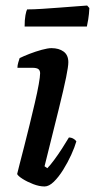

<svg xmlns="http://www.w3.org/2000/svg" viewBox="-20 -674 343 694"><path d="M141 0Q122 0 100 -8.5Q78 -17 61.5 -27.5Q45 -38 42 -45Q44 -54 51 -81Q58 -108 67.5 -145Q77 -182 87 -223Q97 -264 106 -302.5Q115 -341 120 -369Q125 -397 125 -409Q125 -419 119 -424Q113 -429 96 -429H43Q43 -438 46 -448Q49 -458 51 -464Q65 -471 87 -479.5Q109 -488 131 -494Q153 -500 166 -500Q193 -500 210 -487.5Q227 -475 227 -449Q227 -434 219 -394.5Q211 -355 192 -278Q173 -201 141 -73L151 -66Q161 -76 175.5 -95.5Q190 -115 204.5 -137.5Q219 -160 229 -177Q238 -177 245.5 -172.5Q253 -168 256 -163Q250 -142 237.5 -114.5Q225 -87 208.5 -60.5Q192 -34 174.5 -17Q157 0 141 0ZM69 -578Q69 -603 72 -619Q75 -635 78 -640Q101 -640 132 -642Q163 -644 195.5 -646.5Q228 -649 254.5 -651Q281 -653 295 -654L303 -645Q302 -623 299 -604.5Q296 -586 294 -578Z"/></svg>

Font: Texturina 72pt 72pt SemiBold
Style: Italic
Weight: 600
Italic angle: -11°
Designer: Guillermo Torres Carreño
Foundry: Omnibus-Type
Version: Version 1.002; ttfautohint (v1.8.3)